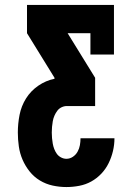

<svg xmlns="http://www.w3.org/2000/svg" viewBox="-20 -755 540 775"><path d="M248 0Q220 0 192.5 -6Q165 -12 141 -26.5Q117 -41 99.5 -63Q82 -85 71 -110.5Q60 -136 56 -164Q52 -192 52 -220Q52 -256 59 -291.5Q66 -327 85 -357.5Q104 -388 134.5 -409Q165 -430 200 -437V-441L89 -621V-735H440V-535H345V-621H253L364 -441V-327H250Q239 -327 228.5 -322Q218 -317 211 -307.5Q204 -298 199.5 -287.5Q195 -277 193 -265.5Q191 -254 190 -243Q189 -232 189 -220Q189 -209 190 -197.5Q191 -186 193 -175Q195 -164 199 -153.5Q203 -143 209.5 -134Q216 -125 226.5 -119.5Q237 -114 248 -114Q262 -114 274 -122Q286 -130 293 -142.5Q300 -155 302.5 -169Q305 -183 305 -197H442Q442 -171 436 -145.5Q430 -120 418.5 -96.5Q407 -73 389 -54Q371 -35 348.5 -22.5Q326 -10 300 -5Q274 0 248 0Z"/></svg>

Font: Iosevka Curly Slab Heavy
Style: Regular
Weight: 900
Monospace: yes
Designer: Belleve Invis
Foundry: Belleve Invis
Version: Version 22.1.2; ttfautohint (v1.8.4)